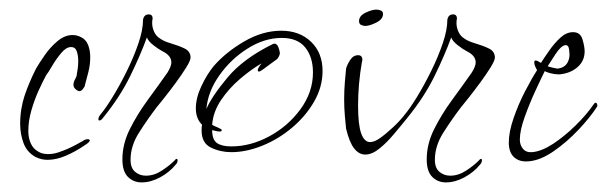

<svg xmlns="http://www.w3.org/2000/svg" viewBox="-20 -325 1264 400"><path d="M54 2Q36 -8 29 -27Q22 -46 22 -67Q22 -83 24.5 -98Q27 -113 31 -125Q36 -140 42 -154Q48 -168 55 -182Q62 -194 73.5 -210.5Q85 -227 100 -239.5Q115 -252 131 -252Q140 -252 148 -248Q159 -243 163.5 -231.5Q168 -220 168 -206Q168 -190 164 -174.5Q160 -159 157 -148Q157 -145 155 -143Q153 -139 149.5 -136.5Q146 -134 142 -136Q133 -141 133 -148Q133 -154 136.5 -160Q140 -166 140 -170Q141 -175 142 -182.5Q143 -190 143 -198Q143 -209 140 -218Q137 -227 128 -227Q118 -227 107.5 -214.5Q97 -202 88.5 -187.5Q80 -173 76 -168Q70 -157 61 -137.5Q52 -118 45.5 -95.5Q39 -73 39 -52Q39 -38 44 -26.5Q49 -15 60 -9Q68 -4 80 -4Q91 -4 101.5 -7.5Q112 -11 121 -15Q130 -19 137.5 -23Q145 -27 152 -31Q157 -35 163 -35Q167 -35 167 -32Q167 -29 156 -22Q137 -9 117 -0.5Q97 8 79 8Q66 8 54 2Z M284 41Q301 41 317 30.5Q333 20 343 10Q346 6 348 6Q350 6 350 9Q350 14 346 18Q333 34 313.5 44.5Q294 55 275 55Q258 55 246.5 43.5Q235 32 235 7Q235 -25 250.5 -56Q266 -87 288 -117Q310 -147 329 -174Q337 -187 337 -195Q337 -209 319 -218Q311 -222 300 -230.5Q289 -239 286 -247Q273 -211 251.5 -167Q230 -123 195 -80Q191 -74 187 -74Q185 -74 185 -77Q185 -81 189 -86Q200 -99 215 -123.5Q230 -148 244.5 -177.5Q259 -207 268.5 -235Q278 -263 278 -284Q280 -295 290 -295Q298 -295 298 -286Q297 -283 297 -277Q297 -268 301 -259Q305 -250 313 -245Q321 -239 336.5 -234.5Q352 -230 364.5 -224Q377 -218 377 -205Q377 -199 368 -184.5Q359 -170 346.5 -153Q334 -136 322.5 -121.5Q311 -107 306 -101Q287 -76 269.5 -48.5Q252 -21 252 8Q252 25 261.5 33Q271 41 284 41Z M462 -8Q439 -8 419.5 -17.5Q400 -27 400 -53Q400 -62 401 -65Q388 -78 388 -99Q388 -121 399.5 -145.5Q411 -170 425 -187Q450 -216 488.5 -238.5Q527 -261 566 -261Q604 -261 628 -238Q652 -215 652 -177Q652 -144 634.5 -113.5Q617 -83 588.5 -59Q560 -35 526.5 -21.5Q493 -8 462 -8ZM462 -20Q502 -20 541 -41Q580 -62 606 -97.5Q632 -133 632 -174Q632 -206 616 -226Q600 -246 567 -246Q531 -246 496 -224Q461 -202 437 -168Q413 -134 410 -98Q421 -124 454 -163.5Q487 -203 548 -233Q549 -234 552 -234Q557 -234 560 -226.5Q563 -219 563 -213Q563 -212 561 -207.5Q559 -203 556 -201Q553 -199 545 -193Q537 -187 529.5 -181.5Q522 -176 520 -176Q517 -176 517 -178Q517 -182 520.5 -187Q524 -192 525 -193Q504 -181 480.5 -161Q457 -141 440.5 -116.5Q424 -92 422 -65Q425 -63 433.5 -59.5Q442 -56 442 -54Q442 -51 438 -51Q434 -51 430 -52Q426 -53 422 -54Q422 -34 432 -27Q442 -20 462 -20Z M741 -271Q737 -271 732.5 -273Q728 -275 728 -281Q728 -292 741.5 -298.5Q755 -305 764 -305Q769 -305 773.5 -303Q778 -301 778 -296Q778 -285 764 -278Q750 -271 741 -271ZM801 -46Q786 -28 770.5 -15.5Q755 -3 741 -3Q728 -3 718 -15.5Q708 -28 701 -57Q700 -66 698.5 -83Q697 -100 697 -118Q697 -137 698.5 -154.5Q700 -172 701 -182Q703 -190 709.5 -200Q716 -210 726 -210Q735 -210 735 -200Q735 -199 734.5 -198Q734 -197 734 -196Q730 -173 728 -150.5Q726 -128 726 -105Q726 -65 732.5 -47Q739 -29 751 -29Q760 -29 772 -37.5Q784 -46 799 -60Q812 -72 824 -87Q836 -102 850 -125Q852 -130 856 -130Q863 -130 858 -120Q848 -104 833 -85Q818 -66 801 -46Z M918 41Q935 41 951 30.5Q967 20 977 10Q980 6 982 6Q984 6 984 9Q984 14 980 18Q967 34 947.5 44.5Q928 55 909 55Q892 55 880.5 43.5Q869 32 869 7Q869 -25 884.5 -56Q900 -87 922 -117Q944 -147 963 -174Q971 -187 971 -195Q971 -209 953 -218Q945 -222 934 -230.5Q923 -239 920 -247Q907 -211 885.5 -167Q864 -123 829 -80Q825 -74 821 -74Q819 -74 819 -77Q819 -81 823 -86Q834 -99 849 -123.5Q864 -148 878.5 -177.5Q893 -207 902.5 -235Q912 -263 912 -284Q914 -295 924 -295Q932 -295 932 -286Q931 -283 931 -277Q931 -268 935 -259Q939 -250 947 -245Q955 -239 970.5 -234.5Q986 -230 998.5 -224Q1011 -218 1011 -205Q1011 -199 1002 -184.5Q993 -170 980.5 -153Q968 -136 956.5 -121.5Q945 -107 940 -101Q921 -76 903.5 -48.5Q886 -21 886 8Q886 25 895.5 33Q905 41 918 41Z M1082 11Q1063 13 1051.5 3Q1040 -7 1040 -28Q1040 -50 1050 -79Q1060 -108 1074 -135Q1088 -162 1099 -179Q1098 -180 1095.5 -185.5Q1093 -191 1093 -195Q1093 -199 1096 -199Q1099 -199 1107 -194Q1114 -205 1124.5 -220Q1135 -235 1147.5 -246.5Q1160 -258 1174 -258Q1189 -258 1193.5 -243Q1198 -228 1198 -218Q1198 -198 1183 -185Q1168 -172 1145 -170Q1136 -170 1126.5 -172.5Q1117 -175 1115 -177Q1108 -163 1095.5 -136Q1083 -109 1073 -81Q1063 -53 1063 -34Q1063 -23 1069.5 -15Q1076 -7 1089 -8Q1109 -10 1132.5 -25.5Q1156 -41 1179 -63.5Q1202 -86 1217 -108Q1219 -111 1221 -111Q1223 -111 1224 -108Q1225 -105 1224 -103Q1210 -81 1185.5 -55Q1161 -29 1133.5 -10Q1106 9 1082 11ZM1142 -182Q1156 -184 1162 -194Q1168 -204 1166 -218Q1166 -222 1164.5 -226.5Q1163 -231 1158 -231Q1149 -230 1137.5 -212.5Q1126 -195 1121 -187Q1123 -186 1131.5 -184Q1140 -182 1142 -182Z"/></svg>

Font: Fuggles
Style: Regular
Weight: 400
Designer: Rob Leuschke
Foundry: Robert E. Leuschke
Version: Version 1.100; ttfautohint (v1.8.3)